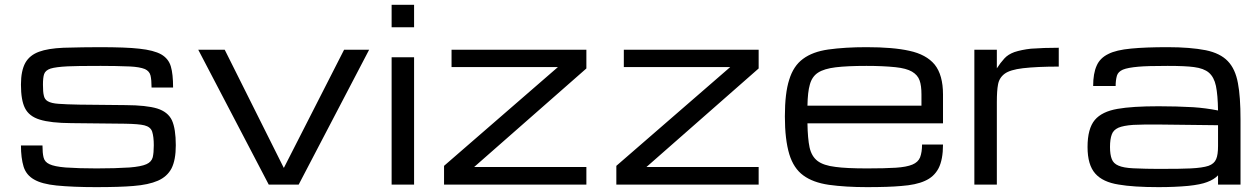

<svg xmlns="http://www.w3.org/2000/svg" viewBox="-20 -770 5256 801"><path d="M215.8 3.9Q153.8 -2.4 121.6 -21.5Q89.8 -39.6 78.6 -74.2Q67.4 -110.8 67.4 -163.1H157.2Q157.2 -131.8 161.6 -113.8Q166 -94.2 186.5 -85Q207 -75.2 253.4 -71.3Q309.1 -67.4 382.8 -67.4Q460.9 -67.4 520.5 -71.3Q569.3 -75.2 590.8 -85Q611.8 -94.2 617.2 -113.8Q621.6 -132.8 621.6 -164.1Q621.6 -199.7 614.7 -221.2Q607.9 -240.7 582.5 -247.1Q560.1 -252.9 501.5 -253.9L277.8 -256.3Q191.4 -256.8 146 -271Q101.1 -284.7 84 -319.3Q67.4 -352.1 67.4 -417Q67.4 -475.1 85.9 -508.3Q104 -540 143.1 -554.2Q179.7 -567.9 244.6 -570.8Q330.1 -573.2 395.5 -573.2Q505.9 -573.2 561 -566.9Q621.6 -560.5 652.8 -543Q683.6 -524.9 692.9 -492.2Q702.1 -460.9 702.1 -404.8H612.3Q612.3 -436.5 607.9 -455.1Q603.5 -473.1 584.5 -481.9Q562.5 -490.7 522 -492.7Q463.4 -495.1 400.4 -495.1Q296.9 -495.1 262.2 -493.2Q212.9 -490.7 190.9 -483.9Q169.4 -476.6 164.1 -460.9Q159.2 -446.8 159.2 -417Q159.2 -385.7 162.6 -372.6Q165.5 -355.5 179.2 -347.7Q194.3 -338.9 224.1 -336.9Q255.9 -334.5 310.5 -333.5L503.4 -331.5Q590.3 -331.1 635.7 -317.4Q680.7 -303.2 697.3 -268.1Q713.4 -232.4 713.4 -164.1Q713.4 -103 695.8 -67.9Q677.7 -33.2 638.7 -16.1Q599.6 1 536.1 5.9Q481 10.7 380.4 10.7Q285.2 10.7 215.8 3.9Z M807.1 -562.5H917.5L1163.6 -70.3H1164.6L1415.5 -562.5H1520L1226.1 0H1101.1Z M1613.8 -531.2H1707.5V0H1613.8ZM1613.8 -750H1707.5V-656.2H1613.8Z M1832.5 -78.1 2307.6 -490.2H1863.8V-562.5H2426.3V-484.4L1958 -73.2H2426.3V0H1832.5Z M2551.3 -78.1 3026.4 -490.2H2582.5V-562.5H3145V-484.4L2676.8 -73.2H3145V0H2551.3Z M3914.1 -167Q3914.1 -104 3895.5 -67.9Q3876.5 -31.7 3837.9 -15.1Q3801.3 1.5 3739.7 5.9Q3688 10.7 3597.2 10.7Q3507.3 10.7 3437.5 1Q3371.1 -8.8 3331.5 -38.1Q3291 -67.4 3272.9 -126.5Q3254.4 -188 3254.4 -284.2Q3254.4 -381.8 3272.5 -437.5Q3290 -495.1 3330.1 -524.4Q3370.1 -554.2 3435.5 -563.5Q3505.4 -573.2 3594.7 -573.2Q3706.5 -573.2 3773.4 -558.1Q3844.2 -543 3879.4 -500.5Q3914.1 -457 3914.1 -376V-255.4H3348.6Q3349.6 -192.4 3357.4 -155.3Q3365.7 -117.7 3390.6 -98.6Q3415.5 -79.6 3465.3 -73.7Q3509.8 -67.4 3597.2 -67.4Q3671.4 -67.4 3717.3 -70.3Q3762.2 -73.2 3786.6 -83.5Q3810.1 -93.3 3818.4 -113.3Q3826.7 -135.3 3826.7 -167ZM3594.7 -495.1Q3515.1 -495.1 3466.8 -489.3Q3418 -483.4 3392.6 -466.8Q3367.2 -450.2 3358.4 -416.5Q3349.6 -386.2 3348.6 -329.1H3824.2V-376Q3824.2 -413.1 3816.4 -434.6Q3808.6 -457 3784.7 -471.2Q3761.2 -484.9 3715.8 -489.7Q3663.1 -495.1 3594.7 -495.1Z M4044.9 -562.5H4138.7V-484.9Q4153.3 -507.8 4170.4 -526.4Q4185.5 -543 4211.9 -552.7Q4241.7 -562.5 4281.2 -566.9Q4334.5 -570.8 4397 -570.8V-492.2Q4306.6 -492.2 4247.6 -485.4Q4193.8 -479 4171.4 -462.4Q4148.4 -445.3 4143.6 -417Q4138.7 -392.6 4138.7 -343.8V0H4044.9Z M4813.5 10.7Q4708 10.7 4647 0Q4580.6 -10.3 4549.3 -45.9Q4517.1 -82 4517.1 -156.7Q4517.1 -233.4 4547.4 -269.5Q4577.1 -304.7 4642.6 -315.9Q4703.6 -326.7 4813.5 -326.7Q4888.2 -326.7 4957.5 -322.8Q5010.3 -319.3 5061.5 -309.1Q5060.5 -374 5052.7 -411.6Q5044.9 -448.2 5023.4 -466.8Q5002.4 -484.9 4960.9 -490.2Q4925.3 -495.1 4851.1 -495.1Q4764.6 -495.1 4729 -491.7Q4684.6 -487.8 4664.6 -479.5Q4644.5 -470.7 4639.6 -454.1Q4634.3 -435.1 4634.3 -411.1H4540.5Q4540.5 -463.9 4555.2 -496.1Q4568.8 -527.8 4604 -544.9Q4636.2 -561.5 4699.2 -567.4Q4759.3 -573.2 4851.1 -573.2Q4945.3 -573.2 5010.3 -560.5Q5070.8 -547.9 5102.1 -515.1Q5133.8 -482.4 5144.5 -422.9Q5155.3 -367.7 5155.3 -270.5V0H5061.5V-38.6Q5044.9 -21 5015.6 -10.3Q4989.3 0 4938 5.4Q4881.8 10.7 4813.5 10.7ZM4813.5 -65.4Q4911.6 -65.4 4946.8 -67.4Q4996.6 -69.8 5021.5 -78.1Q5045.9 -86.9 5053.7 -106.4Q5061.5 -124 5061.5 -161.1V-247.6L4813.5 -250.5Q4747.6 -251 4707.5 -249Q4667 -246.1 4646 -237.3Q4624.5 -227.5 4618.2 -209Q4610.8 -189.5 4610.8 -156.7Q4610.8 -125 4618.2 -106.4Q4625 -87.9 4646 -79.1Q4667 -69.8 4707.5 -67.9Q4762.7 -65.4 4813.5 -65.4Z"/></svg>

Font: Michroma+
Style: Regular
Weight: 400
Designer: beogot
Foundry: beogot
Version: Version